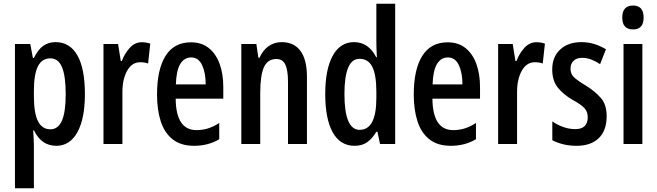

<svg xmlns="http://www.w3.org/2000/svg" viewBox="-20 -780 3561 1040"><path d="M281.2 -551.8Q358.4 -551.8 399.2 -480Q439.9 -408.2 439.9 -270.5Q439.9 -137.2 399.2 -63.7Q358.4 9.8 285.2 9.8Q204.1 9.8 164.1 -73.7H159.7Q161.1 -48.3 162.4 -27.6Q163.6 -6.8 163.6 8.3V239.7H61V-541.5H144L158.2 -466.3H163.6Q186.5 -512.7 214.8 -532.2Q243.2 -551.8 281.2 -551.8ZM252.9 -463.9Q207 -463.9 185.3 -420.7Q163.6 -377.4 163.6 -286.6V-260.3Q163.6 -167 185.8 -123.3Q208 -79.6 253.4 -79.6Q294.4 -79.6 315.2 -126Q335.9 -172.4 335.9 -269.5Q335.9 -366.7 316.2 -415.3Q296.4 -463.9 252.9 -463.9Z M748.5 -551.3Q770.5 -551.3 793.9 -543.9L782.2 -436Q764.6 -442.9 739.3 -442.9Q694.3 -442.9 668.5 -396.5Q642.6 -350.1 643.1 -279.3V0H540.5V-541.5H619.6L634.3 -449.2H639.6Q655.8 -491.2 683.1 -521.2Q710.4 -551.3 748.5 -551.3Z M1014.2 -550.8Q1072.3 -550.8 1111.1 -519.5Q1149.9 -488.3 1169.7 -433.8Q1189.5 -379.4 1189.5 -308.6V-245.6H931.6Q933.1 -75.2 1044.4 -75.2Q1075.7 -75.2 1105.2 -84Q1134.8 -92.8 1167.5 -113.8V-25.9Q1107.9 9.8 1031.2 9.8Q960 9.8 915.5 -25.1Q871.1 -60.1 850.8 -122.6Q830.6 -185.1 830.6 -267.6Q830.6 -403.8 876.7 -477.3Q922.9 -550.8 1014.2 -550.8ZM1015.6 -468.8Q978 -468.8 956.5 -433.6Q935.1 -398.4 932.6 -322.8H1094.2Q1094.2 -385.7 1074.7 -427.2Q1055.2 -468.8 1015.6 -468.8Z M1506.3 -551.8Q1572.3 -551.8 1607.4 -504.4Q1642.6 -457 1642.6 -363.8V0H1540V-337.4Q1540 -398.4 1525.9 -429.4Q1511.7 -460.4 1477.1 -460.4Q1430.2 -460.4 1409.9 -416.7Q1389.6 -373 1389.6 -272.9V0H1287.1V-541.5H1368.7L1379.4 -467.8H1386.2Q1403.3 -507.3 1434.3 -529.5Q1465.3 -551.8 1506.3 -551.8Z M1900.9 9.8Q1822.8 9.8 1782.2 -63.2Q1741.7 -136.2 1741.7 -270.5Q1741.7 -404.3 1782.2 -478Q1822.8 -551.8 1897.5 -551.8Q1976.1 -551.8 2017.6 -470.2H2021.5Q2020 -497.1 2019.3 -517.3Q2018.6 -537.6 2018.6 -553.7V-759.8H2120.6V0H2038.6L2024.4 -66.4H2018.6Q1996.1 -28.8 1968.5 -9.5Q1940.9 9.8 1900.9 9.8ZM1928.2 -76.7Q2018.6 -76.7 2018.6 -249.5V-283.2Q2018.6 -374.5 1996.6 -418Q1974.6 -461.4 1927.7 -461.4Q1885.7 -461.4 1865.7 -412.8Q1845.7 -364.3 1845.7 -271Q1845.7 -76.7 1928.2 -76.7Z M2404.8 -550.8Q2462.9 -550.8 2501.7 -519.5Q2540.5 -488.3 2560.3 -433.8Q2580.1 -379.4 2580.1 -308.6V-245.6H2322.3Q2323.7 -75.2 2435.1 -75.2Q2466.3 -75.2 2495.8 -84Q2525.4 -92.8 2558.1 -113.8V-25.9Q2498.5 9.8 2421.9 9.8Q2350.6 9.8 2306.2 -25.1Q2261.7 -60.1 2241.5 -122.6Q2221.2 -185.1 2221.2 -267.6Q2221.2 -403.8 2267.3 -477.3Q2313.5 -550.8 2404.8 -550.8ZM2406.2 -468.8Q2368.7 -468.8 2347.2 -433.6Q2325.7 -398.4 2323.2 -322.8H2484.9Q2484.9 -385.7 2465.3 -427.2Q2445.8 -468.8 2406.2 -468.8Z M2886.2 -551.3Q2908.2 -551.3 2931.6 -543.9L2919.9 -436Q2902.3 -442.9 2877 -442.9Q2832 -442.9 2806.2 -396.5Q2780.3 -350.1 2780.8 -279.3V0H2678.2V-541.5H2757.3L2772 -449.2H2777.3Q2793.5 -491.2 2820.8 -521.2Q2848.1 -551.3 2886.2 -551.3Z M3266.1 -150.9Q3266.1 -72.8 3223.1 -31.5Q3180.2 9.8 3103.5 9.8Q3064.9 9.8 3031.5 1.7Q2998 -6.3 2971.7 -20.5V-122.6Q2995.6 -105 3028.8 -92.8Q3062 -80.6 3096.2 -80.6Q3163.6 -80.6 3163.6 -146Q3163.6 -173.3 3146.7 -193.1Q3129.9 -212.9 3081.1 -239.3Q3030.8 -268.6 3001 -306.2Q2971.2 -343.8 2971.2 -404.3Q2971.2 -471.7 3014.2 -511.7Q3057.1 -551.8 3129.4 -551.8Q3166 -551.8 3198.7 -541.7Q3231.4 -531.7 3262.2 -513.2L3230.5 -432.6Q3208.5 -447.3 3183.8 -457Q3159.2 -466.8 3133.8 -466.8Q3103.5 -466.8 3086.9 -450.9Q3070.3 -435.1 3070.3 -408.2Q3070.3 -380.9 3087.4 -363.3Q3104.5 -345.7 3153.3 -316.4Q3203.1 -285.6 3234.6 -249.5Q3266.1 -213.4 3266.1 -150.9Z M3409.2 -750Q3466.3 -750 3466.3 -684.6Q3466.3 -620.6 3409.2 -620.6Q3350.6 -620.6 3350.6 -684.6Q3350.6 -750 3409.2 -750ZM3459.5 -541.5V0H3357.4V-541.5Z"/></svg>

Font: Open Sans Condensed SemiBold
Style: Regular
Weight: 600
Width: 3
Designer: Monotype Design Team
Foundry: Monotype Imaging Inc.
Version: Version 3.000; ttfautohint (v1.8.4)